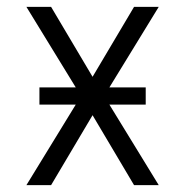

<svg xmlns="http://www.w3.org/2000/svg" viewBox="-20 -540 540 560"><path d="M57 0 201 -235H95V-285H201L57 -520H129L250 -316L371 -520H443L299 -285H405V-235H299L443 0H371L250 -204L129 0Z"/></svg>

Font: Iosevka Fixed SS04 Light
Style: Regular
Weight: 300
Monospace: yes
Designer: Belleve Invis
Foundry: Belleve Invis
Version: Version 32.5.0